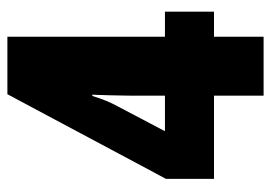

<svg xmlns="http://www.w3.org/2000/svg" viewBox="-130 -624 754 535"><g transform="rotate(-90 247.5 -357.0)"><path d="M481.9 -138.2H412.1V0H248V-138.2H16.1V-272L252 -713.9H412.1V-274.9H481.9ZM248 -274.9V-372.1Q248 -376.5 248.3 -392.6Q248.5 -408.7 249 -428Q249.5 -447.3 250 -461.7Q250.5 -476.1 251 -477.1H247.1Q234.9 -436.5 217.8 -405.8L148.9 -274.9Z"/></g></svg>

Font: Open Sans Condensed ExtraBold
Style: Regular
Weight: 800
Width: 3
Designer: Monotype Design Team
Foundry: Monotype Imaging Inc.
Version: Version 3.000; ttfautohint (v1.8.4)